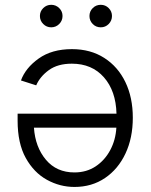

<svg xmlns="http://www.w3.org/2000/svg" viewBox="-20 -759 620 787"><path d="M274.9 -557.6Q351.1 -557.6 407.2 -521.7Q463.4 -485.8 493.9 -422.6Q524.4 -359.4 524.4 -276.4Q524.4 -193.8 494.4 -129.9Q464.4 -65.9 410.4 -29.3Q356.4 7.3 285.2 7.3Q225.6 7.3 172.4 -22Q119.1 -51.3 85.7 -111.3Q52.2 -171.4 52.2 -264.2V-293H457.5Q455.1 -386.2 406 -442.1Q356.9 -498 274.4 -498Q216.8 -498 180.4 -471.7Q144 -445.3 128.4 -409.2L65.9 -429.2Q84.5 -480.5 138.4 -519Q192.4 -557.6 274.9 -557.6ZM457 -235.8H119.1Q124.5 -156.2 168.2 -104.2Q211.9 -52.2 285.2 -52.2Q334.5 -52.2 372.1 -77.1Q409.7 -102.1 431.9 -143.8Q454.1 -185.5 457 -235.8ZM189.9 -647Q170.9 -647 157.2 -660.6Q143.6 -674.3 143.6 -693.4Q143.6 -712.4 157.2 -725.8Q170.9 -739.3 189.9 -739.3Q209 -739.3 222.7 -725.8Q236.3 -712.4 236.3 -693.4Q236.3 -674.3 222.7 -660.6Q209 -647 189.9 -647ZM393.1 -647Q373.5 -647 360.1 -660.6Q346.7 -674.3 346.7 -693.4Q346.7 -712.4 360.1 -725.8Q373.5 -739.3 393.1 -739.3Q412.1 -739.3 425.5 -725.8Q439 -712.4 439 -693.4Q439 -674.3 425.5 -660.6Q412.1 -647 393.1 -647Z"/></svg>

Font: Inter Light
Style: Regular
Weight: 300
Designer: Rasmus Andersson
Foundry: rsms
Version: Version 4.000;git-a52131595